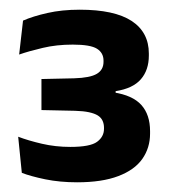

<svg xmlns="http://www.w3.org/2000/svg" viewBox="-20 -730 350 396"><path d="M139 -354Q103.5 -354 73.2 -360.2Q43 -366.5 25 -373.5L17.5 -448Q38.5 -440 66.5 -433.5Q94.5 -427 125 -427Q166 -427 180.2 -437.5Q194.5 -448 194.5 -464.5V-466.5Q194.5 -474.5 191.5 -481Q188.5 -487.5 181.8 -491.8Q175 -496 163.5 -498.5Q152 -501 134.5 -501.5L65.5 -503V-567L133 -568.5Q166 -569.5 179.8 -577.8Q193.5 -586 193.5 -602.5V-605Q193.5 -621 180 -629.5Q166.5 -638 130 -638Q96.5 -638 68 -631.2Q39.5 -624.5 19.5 -617.5L27.5 -687.5Q48 -696.5 77.8 -703.2Q107.5 -710 144.5 -710Q216 -710 251.5 -686.8Q287 -663.5 287 -619.5V-615.5Q287 -585.5 270.5 -566.5Q254 -547.5 218.5 -542V-532L214 -539.5Q253.5 -533.5 271.5 -513.5Q289.5 -493.5 289.5 -459.5V-454.5Q289.5 -425 273.5 -402.2Q257.5 -379.5 224 -366.8Q190.5 -354 139 -354Z"/></svg>

Font: Anek Bangla SemiBold
Style: Regular
Weight: 600
Designer: Sulekha Rajkumar (Bangla), Yesha Goshar (Latin)
Foundry: Ek Type
Version: Version 1.003